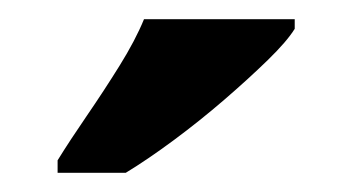

<svg xmlns="http://www.w3.org/2000/svg" viewBox="-20 -786 367 200"><path d="M40 -619Q53 -640 70.5 -665.5Q88 -691 104.5 -717.5Q121 -744 130 -766H287V-756Q279 -743 259 -723.5Q239 -704 213.5 -682Q188 -660 161 -640Q134 -620 111 -606H40Z"/></svg>

Font: Noto Serif Lao Condensed ExtraBold
Style: Regular
Weight: 800
Width: 3
Designer: Monotype Design Team
Foundry: Monotype Imaging Inc.
Version: Version 2.003; ttfautohint (v1.8.4.7-5d5b)